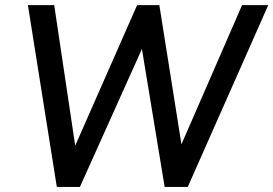

<svg xmlns="http://www.w3.org/2000/svg" viewBox="-20 -739 1081 759"><path d="M295.9 0 541 -545.4 630.9 0H722.2L1040.5 -718.8H937L697.3 -168.5L609.9 -718.8H522L277.3 -163.1L194.3 -718.8H90.3L204.6 0Z"/></svg>

Font: Winston
Style: Italic
Weight: 400
Italic angle: -8.13011°
Designer: Vernon Adams, Kim Jin-seong, David Berlow, Cristiano Sobral
Foundry: The Winston Project Authors
Version: Version 3.004